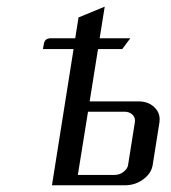

<svg xmlns="http://www.w3.org/2000/svg" viewBox="-20 -552 508 572"><path d="M107.9 -405.8 110.8 -421.9Q113.8 -438 130.9 -438H204.1L213.9 -500L292 -532.2L276.9 -438H368.2L344.2 -405.8H272L247.1 -250H392.1Q422.4 -250 440.4 -231.9Q455.6 -217.3 455.6 -196.8Q455.6 -190.9 455.1 -188L435.1 -62Q431.6 -36.1 407.2 -18.1Q383.3 0 352.1 0H134.8L199.2 -405.8ZM211.9 -30.8H320.8Q335.9 -30.8 348.1 -40Q360.8 -50.3 361.8 -62L381.8 -188Q383.8 -201.2 375 -210Q365.7 -219.2 351.1 -219.2H242.2Z"/></svg>

Font: Hhenum
Style: Italic
Weight: 400
Designer: T. Christopher White
Version: Version 1.0